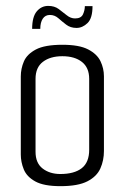

<svg xmlns="http://www.w3.org/2000/svg" viewBox="-20 -627 423 651"><path d="M184.8 4.2Q128.7 4.2 99.7 -11.8Q70.6 -27.8 60.6 -52.8Q50.5 -77.8 50.5 -103.1V-367.9Q50.5 -394.2 61 -418.7Q71.4 -443.2 101.6 -459.2Q131.8 -475.2 191.7 -475.2Q248.5 -475.2 278.8 -459.5Q309.2 -443.7 320.8 -419.3Q332.4 -394.8 332.4 -368.4V-114.9Q332.4 -83.3 320.4 -56.1Q308.4 -28.8 276.5 -12.3Q244.7 4.2 184.8 4.2ZM184.5 -37Q231.8 -37 257.1 -56.7Q282.4 -76.4 282.4 -119.2V-359.6Q282.4 -397.6 257.8 -417Q233.3 -436.4 191.5 -436.4Q150.4 -436.4 125.5 -417.4Q100.5 -398.4 100.5 -359.6V-112.3Q100.5 -74.1 124.7 -55.5Q148.8 -37 184.5 -37ZM89 -529.2Q89 -569.8 104.6 -588.4Q120.2 -607 143.5 -607Q164.7 -607 179 -596.4Q193.2 -585.8 206.4 -575.2Q219.6 -564.5 234.6 -564.5Q254.8 -564.5 261.3 -578.3Q267.7 -592.2 267.7 -606.2H293.7Q293.7 -565.2 276.8 -548.8Q259.8 -532.3 239.4 -532.3Q218.8 -532.3 204.3 -543.5Q189.8 -554.7 177.5 -565.5Q165.2 -576.3 149.2 -576.3Q133.3 -576.3 125 -563.6Q116.6 -550.8 116.6 -529.2Z"/></svg>

Font: Smooch Sans Thin
Style: Regular
Weight: 100
Designer: Robert E. Leuschke
Foundry: Robert E. Leuschke
Version: Version 1.010